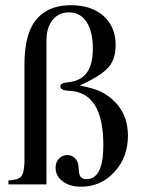

<svg xmlns="http://www.w3.org/2000/svg" viewBox="-20 -703 540 732"><path d="M12.2 0V-15.1Q49.3 -17.1 60.5 -29.8Q71.8 -42.5 73.2 -84V-454.1Q73.2 -553.2 103 -606Q147 -683.1 251 -683.1Q329.1 -683.1 375 -641.8Q420.9 -600.6 420.9 -530.8Q420.9 -477.1 392.6 -445.3Q364.3 -413.6 284.2 -377Q331.1 -367.7 356.4 -357.2Q381.8 -346.7 405.8 -326.2Q467.8 -273.4 467.8 -186Q467.8 -103.5 416.3 -47.4Q364.7 8.8 289.1 8.8Q246.1 8.8 219 -11.5Q191.9 -31.7 191.9 -64Q191.9 -84.5 204.6 -98.1Q217.3 -111.8 236.8 -111.8Q253.4 -111.8 265.4 -100.3Q277.3 -88.9 278.8 -71.8L280.8 -49.8Q282.2 -33.7 289.1 -26.9Q295.9 -20 310.1 -20Q374 -20 374 -149.9Q374 -352.5 242.2 -356.9Q210 -358.4 210 -374Q210 -386.7 238.8 -389.2Q287.6 -394 310.8 -425.5Q334 -457 334 -517.1Q334 -582.5 310.1 -619.1Q286.1 -655.8 243.2 -655.8Q203.6 -655.8 180.4 -626.7Q157.2 -597.7 157.2 -548.8V0Z"/></svg>

Font: Accordance
Style: Regular
Weight: 400
Version: Version 1.1 (build May 11, 2018) Miklal Software Solutions, 